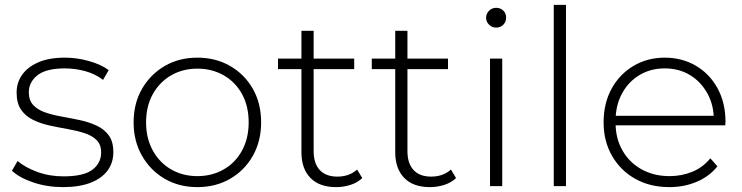

<svg xmlns="http://www.w3.org/2000/svg" viewBox="-20 -762 3039 786"><path d="M238 4Q173 4 116.5 -15Q60 -34 29 -63L52 -103Q82 -77 132 -58.5Q182 -40 240 -40Q322 -40 358 -67Q394 -94 394 -138Q394 -170 375.5 -188.5Q357 -207 326 -217Q295 -227 258 -233.5Q221 -240 184 -248Q147 -256 116 -271Q85 -286 66.5 -312.5Q48 -339 48 -383Q48 -423 70 -455Q92 -487 136 -506.5Q180 -526 246 -526Q295 -526 344.5 -512Q394 -498 425 -475L402 -435Q369 -460 328 -471Q287 -482 245 -482Q169 -482 133.5 -454Q98 -426 98 -384Q98 -351 116.5 -331.5Q135 -312 166 -301.5Q197 -291 234 -284.5Q271 -278 308 -270Q345 -262 376 -247.5Q407 -233 425.5 -207.5Q444 -182 444 -139Q444 -96 420.5 -64Q397 -32 351 -14Q305 4 238 4Z M788 4Q713 4 654.5 -30Q596 -64 561.5 -124Q527 -184 527 -261Q527 -339 561.5 -398.5Q596 -458 654.5 -492Q713 -526 788 -526Q863 -526 922 -492Q981 -458 1015 -398.5Q1049 -339 1049 -261Q1049 -184 1015 -124Q981 -64 922 -30Q863 4 788 4ZM788 -41Q848 -41 896 -68.5Q944 -96 971 -146Q998 -196 998 -261Q998 -327 971 -376.5Q944 -426 896 -453.5Q848 -481 788 -481Q728 -481 680.5 -453.5Q633 -426 605.5 -376.5Q578 -327 578 -261Q578 -196 605.5 -146Q633 -96 680.5 -68.5Q728 -41 788 -41Z M1356 4Q1287 4 1250.5 -34Q1214 -72 1214 -138V-636H1264V-143Q1264 -93 1289 -66Q1314 -39 1361 -39Q1410 -39 1442 -68L1463 -33Q1443 -14 1414.5 -5Q1386 4 1356 4ZM1118 -479V-522H1430V-479Z M1740 4Q1671 4 1634.5 -34Q1598 -72 1598 -138V-636H1648V-143Q1648 -93 1673 -66Q1698 -39 1745 -39Q1794 -39 1826 -68L1847 -33Q1827 -14 1798.5 -5Q1770 4 1740 4ZM1502 -479V-522H1814V-479Z M1986 0V-522H2036V0ZM2011 -649Q1994 -649 1982 -661Q1970 -673 1970 -689Q1970 -706 1982 -718Q1994 -730 2011 -730Q2029 -730 2040.5 -718.5Q2052 -707 2052 -690Q2052 -673 2040.5 -661Q2029 -649 2011 -649Z M2247 0V-742H2297V0Z M2720 4Q2641 4 2580.5 -30Q2520 -64 2485.5 -124Q2451 -184 2451 -261Q2451 -339 2483.5 -398.5Q2516 -458 2573 -492Q2630 -526 2701 -526Q2772 -526 2828.5 -493Q2885 -460 2917.5 -400.5Q2950 -341 2950 -263Q2950 -260 2949.5 -256.5Q2949 -253 2949 -249H2488V-288H2922L2902 -269Q2903 -330 2876.5 -378.5Q2850 -427 2805 -454.5Q2760 -482 2701 -482Q2643 -482 2597.5 -454.5Q2552 -427 2526 -378.5Q2500 -330 2500 -268V-259Q2500 -195 2528.5 -145.5Q2557 -96 2607 -68.5Q2657 -41 2721 -41Q2771 -41 2814.5 -59Q2858 -77 2888 -114L2917 -81Q2883 -39 2831.5 -17.5Q2780 4 2720 4Z"/></svg>

Font: MOST Montserrat Light
Style: Regular
Weight: 300
Designer: Julieta Ulanovsky
Foundry: Julieta Ulanovsky
Version: Version 8.000;March 11, 2024;FontCreator 15.0.0.2926 64-bit